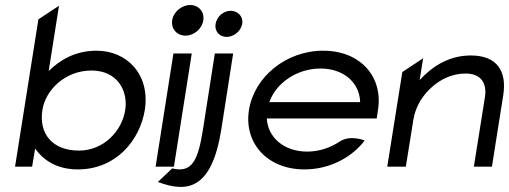

<svg xmlns="http://www.w3.org/2000/svg" viewBox="-20 -664 2028 765"><path d="M40 0H108L120 -72C152 -27 205 11 290 11C444 11 538 -107 557 -226C579 -368 485 -462 365 -462C281 -462 220 -426 174 -381L215 -641L133 -587ZM149 -226C161 -304 238 -383 345 -383C446 -383 491 -304 479 -226C466 -141 392 -64 295 -64C187 -64 134 -133 149 -226Z M666 -583C661 -549 685 -522 719 -522C753 -522 785 -549 790 -583C795 -617 772 -644 738 -644C704 -644 671 -617 666 -583ZM600 0H673L744 -451H671Z M609 61C726 105 824 92 862 -150L909 -451H836L789 -150C769 -23 745 26 666 7ZM839 -569C834 -540 854 -517 883 -517C912 -517 940 -540 945 -569C950 -598 928 -621 899 -621C870 -621 844 -598 839 -569Z M972 -226C951 -95 1044 11 1193 11C1292 11 1380 -35 1433 -104C1433 -104 1375 -129 1332 -99C1295 -75 1251 -60 1204 -60C1112 -60 1047 -116 1043 -192H1481L1486 -226C1507 -357 1417 -462 1268 -462C1119 -462 993 -357 972 -226ZM1053 -257C1080 -334 1164 -391 1257 -391C1350 -391 1413 -334 1415 -257Z M1523 0H1597L1627 -187C1636 -243 1667 -288 1703 -319C1735 -347 1780 -371 1835 -371C1898 -371 1921 -331 1912 -276L1868 0H1940L1985 -284C2000 -379 1962 -443 1856 -443C1766 -443 1700 -397 1652 -345L1666 -432L1583 -377Z"/></svg>

Font: Charger Pro
Style: ExtObl
Weight: 400
Designer: Jasper
Foundry: Cannot Into Space Fonts
Version: Version 1.09